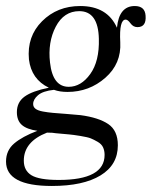

<svg xmlns="http://www.w3.org/2000/svg" viewBox="-31 -433 503 637"><path d="M452 -381Q455 -343 425 -343Q411 -343 402 -355.5Q393 -368 386 -368Q364 -368 368 -293Q372 -222 318.5 -175Q265 -128 193 -128Q167 -128 148 -135Q111 -131 95 -117Q79 -103 79 -88Q79 -78 87 -72Q95 -66 111.5 -63Q128 -60 145 -58.5Q162 -57 189.5 -55Q217 -53 236 -51Q296 -43 328 -21.5Q360 0 360 49Q360 114 302.5 149Q245 184 141 184Q-11 184 -11 103Q-11 66 16 43Q43 20 93 1Q58 -4 41.5 -18.5Q25 -33 25 -61Q25 -94 50.5 -112.5Q76 -131 131 -142Q73 -170 65 -236Q58 -312 108.5 -362.5Q159 -413 235 -413Q325 -413 357 -341Q364 -413 416 -413Q450 -413 452 -381ZM197 -145Q238 -145 268.5 -187.5Q299 -230 297 -304Q295 -396 232 -396Q181 -396 154 -344.5Q127 -293 135 -225Q144 -145 197 -145ZM154 9Q145 7 125 7Q48 37 48 100Q48 133 73.5 148.5Q99 164 164 164Q316 164 316 81Q316 67 311 56Q306 45 293 37.5Q280 30 270 26Q260 22 235.5 18Q211 14 198.5 13Q186 12 154 9Z"/></svg>

Font: HK Venetian
Style: Italic
Weight: 400
Italic angle: -12°
Version: Version 1.000;PS 001.000;hotconv 1.0.88;makeotf.lib2.5.64775